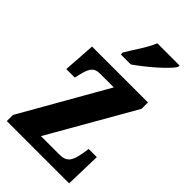

<svg xmlns="http://www.w3.org/2000/svg" viewBox="-234 -839 911 911"><g transform="rotate(45 221.5 -383.0)"><path d="M165 -619V-606H232C289 -645 378 -721 399 -756V-766H250C233 -721 190 -662 165 -619ZM6 0H424L429 -181H374L369 -147C358 -82 340 -64 294 -64H171L417 -493V-536H42L31 -374H88L95 -403C108 -457 123 -472 161 -472H252L6 -41Z"/></g></svg>

Font: Noto Serif Hebrew ExtraCondensed ExtraBold
Style: Regular
Weight: 800
Width: 2
Designer: Monotype Design Team
Foundry: Monotype Imaging Inc.
Version: Version 2.004